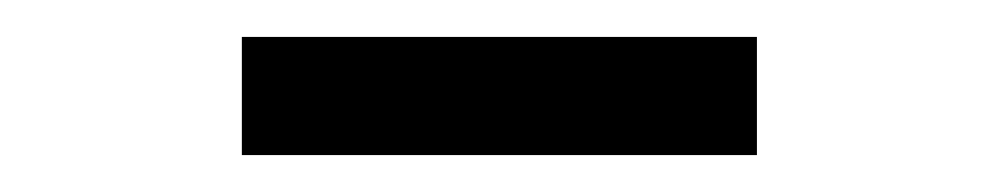

<svg xmlns="http://www.w3.org/2000/svg" viewBox="-20 -541 540 104"><path d="M111 -457V-521H390V-457Z"/></svg>

Font: Rokkitt
Style: Bold
Weight: 700
Designer: Vernon Adams
Foundry: Vernon Adams
Version: Version 3.103